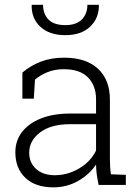

<svg xmlns="http://www.w3.org/2000/svg" viewBox="-20 -782 588 812"><path d="M205.1 10.3Q129.9 10.3 87.4 -29.8Q44.9 -69.8 44.9 -138.2Q44.9 -187 73.2 -223.9Q101.6 -260.7 153.6 -281.2Q205.6 -301.8 276.9 -301.8H386.2V-362.3Q386.2 -419.4 352.3 -454.3Q318.4 -489.3 250 -489.3Q211.4 -489.3 180.9 -476.8Q150.4 -464.4 127.9 -445.3L123 -364.7H74.7V-475.1Q108.9 -504.4 152.3 -521.2Q195.8 -538.1 251 -538.1Q344.2 -538.1 394.5 -491.2Q444.8 -444.3 444.8 -361.3V-106.4Q444.8 -90.8 445.8 -75.4Q446.8 -60.1 449.2 -44.9L512.2 -42.5V0H397Q391.1 -28.8 388.9 -46.4Q386.7 -64 386.2 -85.9Q357.4 -43.5 310.1 -16.6Q262.7 10.3 205.1 10.3ZM211.9 -41Q266.1 -41 314.7 -69.6Q363.3 -98.1 386.2 -145.5V-256.8H276.4Q195.3 -256.8 149.4 -221.9Q103.5 -187 103.5 -136.2Q103.5 -93.8 132.8 -67.4Q162.1 -41 211.9 -41ZM256.3 -633.3Q189.5 -633.3 151.4 -668.2Q113.3 -703.1 113.8 -758.8L114.7 -761.7H162.1Q162.1 -723.6 184.8 -699.7Q207.5 -675.8 256.3 -675.8Q303.2 -675.8 326.4 -700Q349.6 -724.1 349.6 -761.7H397.5L398.4 -758.8Q397.9 -703.1 360.1 -668.2Q322.3 -633.3 256.3 -633.3Z"/></svg>

Font: Roboto Slab LO Light
Style: Regular
Weight: 300
Designer: Google
Version: Version 2.000